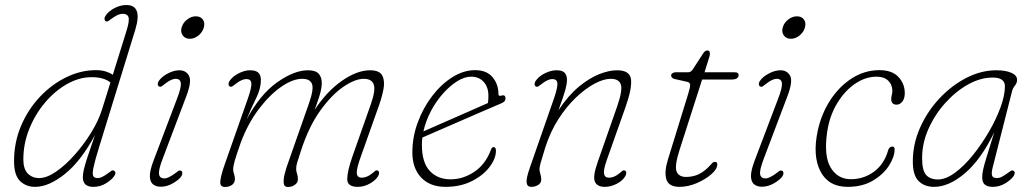

<svg xmlns="http://www.w3.org/2000/svg" viewBox="-20 -737 4123 765"><path d="M519 -618.5 375.5 -153Q358 -96.5 352.5 -69.8Q347 -43 351.8 -35.2Q356.5 -27.5 368.5 -27.5Q378.5 -27.5 388.5 -32.8Q398.5 -38 409.5 -46Q417 -51.5 422.8 -55.8Q428.5 -60 434 -57Q445 -50.5 435.5 -36Q426.5 -22 403.2 -7.2Q380 7.5 352 7.5Q310 7.5 310 -31Q310 -43.5 314 -61.2Q318 -79 328.5 -111Q339 -143 358.5 -199Q302.5 -95 238.5 -43.8Q174.5 7.5 120 7.5Q83.5 7.5 59.8 -15.8Q36 -39 36 -95Q36 -170 64 -235.8Q92 -301.5 139 -351.2Q186 -401 244 -429.2Q302 -457.5 362 -457.5Q384 -457.5 400.5 -452.5Q417 -447.5 429.5 -439L483.5 -612.5Q496.5 -653.5 492.2 -667.8Q488 -682 469 -682Q460 -682 450.2 -678Q440.5 -674 426 -663.5Q416 -656 411.2 -653Q406.5 -650 401 -652.5Q397.5 -654.5 396.5 -660.5Q395.5 -666.5 400 -673.5Q411 -691 435 -704Q459 -717 483.5 -717Q549 -717 519 -618.5ZM73 -101.5Q73 -63.5 90.8 -45.5Q108.5 -27.5 136 -27.5Q166 -27.5 203.2 -53Q240.5 -78.5 277.2 -119.8Q314 -161 343.8 -209.5Q373.5 -258 387.5 -304L420 -408.5Q394 -429.5 345 -429.5Q296 -429.5 247.8 -402.5Q199.5 -375.5 160 -329Q120.5 -282.5 96.8 -223.8Q73 -165 73 -101.5Z M736 -582.5Q718 -582.5 708.2 -595.8Q698.5 -609 703.5 -627Q709 -646.5 725.5 -659.2Q742 -672 760 -672Q779 -672 788.2 -659.2Q797.5 -646.5 792 -627Q787 -609 771 -595.8Q755 -582.5 736 -582.5ZM627.5 -103Q610.5 -58 613.8 -42Q617 -26 635.5 -26Q649.5 -26 676.5 -45.5Q683.5 -51 689.5 -55.2Q695.5 -59.5 701.5 -56.5Q706 -54.5 706.5 -48.2Q707 -42 703 -35.5Q693.5 -21 669.5 -7Q645.5 7 620.5 7Q603 7 590.8 -1.8Q578.5 -10.5 577.2 -32.8Q576 -55 591 -95L686 -345.5Q702.5 -388.5 700.5 -405.8Q698.5 -423 679.5 -423Q663 -423 638 -403.5Q631.5 -398.5 625.5 -394Q619.5 -389.5 613.5 -392.5Q609 -395 608.5 -401Q608 -407 612 -413.5Q624 -431.5 648.5 -444.2Q673 -457 694.5 -457Q721 -457 733 -435.2Q745 -413.5 722.5 -354Z M1124 -77 1211 -325Q1231 -381.5 1223.2 -402.2Q1215.5 -423 1184 -423Q1146.5 -423 1100 -390.8Q1053.5 -358.5 1010.2 -301Q967 -243.5 939 -168Q921 -117 915 -95.8Q909 -74.5 909 -61Q909 -53.5 912.5 -43.8Q916 -34 916 -24Q916 -9 904.8 -0.5Q893.5 8 876 8Q855.5 8 857.8 -15.2Q860 -38.5 875 -81L968 -345.5Q983 -388.5 981.5 -405.2Q980 -422 961.5 -422Q944 -422 920 -403.5Q913.5 -398.5 907.5 -394Q901.5 -389.5 895.5 -392.5Q891 -395 890.5 -401Q890 -407 894 -413.5Q906.5 -432.5 930.8 -444.8Q955 -457 976 -457Q999.5 -457 1009.5 -447.2Q1019.5 -437.5 1019.5 -418.5Q1019.5 -384 1000.8 -346.2Q982 -308.5 962 -260Q1016 -360.5 1084 -408.8Q1152 -457 1207 -457Q1238 -457 1250.5 -442.5Q1263 -428 1262 -402.5Q1261 -381 1252.8 -354.8Q1244.5 -328.5 1233.5 -299Q1281.5 -372.5 1342 -414.8Q1402.5 -457 1454 -457Q1492.5 -457 1503.2 -435.8Q1514 -414.5 1508 -382.2Q1502 -350 1490 -317L1418 -114Q1400.5 -66 1401.5 -47.5Q1402.5 -29 1421.5 -29Q1430 -29 1440.5 -32.8Q1451 -36.5 1462.5 -46Q1469.5 -52 1474.8 -56Q1480 -60 1485.5 -57Q1490 -55 1490.2 -48.8Q1490.5 -42.5 1487.5 -37Q1479 -20.5 1455.2 -6.5Q1431.5 7.5 1405.5 7.5Q1363.5 7.5 1363.5 -23.2Q1363.5 -54 1384 -113L1458 -323Q1477 -377.5 1469.2 -400.2Q1461.5 -423 1429 -423Q1395.5 -423 1349 -391.8Q1302.5 -360.5 1256.2 -296.5Q1210 -232.5 1178 -133Q1169 -104.5 1164.5 -90.5Q1160 -76.5 1160 -65Q1160 -54.5 1163.5 -44.8Q1167 -35 1167 -23Q1167 -9.5 1155.2 -0.8Q1143.5 8 1127 8Q1112 8 1110.5 -7.2Q1109 -22.5 1114 -42.8Q1119 -63 1124 -77Z M1956 -136Q1956 -105.5 1931 -72.2Q1906 -39 1860.8 -15.8Q1815.5 7.5 1755 7.5Q1693.5 7.5 1658.2 -29.5Q1623 -66.5 1623 -130Q1623 -191 1644.5 -249.2Q1666 -307.5 1702 -354.5Q1738 -401.5 1782.5 -429.5Q1827 -457.5 1873 -457.5Q1918.5 -457.5 1942.2 -429.8Q1966 -402 1966 -362Q1966 -352.5 1978 -356Q1994 -361.5 1994 -344Q1994 -332.5 1979 -326Q1942.5 -310.5 1895.2 -290Q1848 -269.5 1800.8 -249Q1753.5 -228.5 1716.2 -212.2Q1679 -196 1663 -189Q1661 -174 1661 -160Q1661 -89 1692.5 -55.8Q1724 -22.5 1775 -22.5Q1825.5 -22.5 1870 -52.5Q1914.5 -82.5 1936 -140Q1940 -151 1947 -151Q1956 -151 1956 -136ZM1857 -431.5Q1831 -431.5 1802 -413.5Q1773 -395.5 1745.5 -364.8Q1718 -334 1697.2 -294.8Q1676.5 -255.5 1667 -213.5Q1685 -221.5 1716 -235Q1747 -248.5 1784 -264.8Q1821 -281 1857.8 -297.2Q1894.5 -313.5 1924 -326.5Q1926 -337.5 1926 -355Q1926 -390 1907.2 -410.8Q1888.5 -431.5 1857 -431.5Z M2115 -392.5Q2110.5 -395 2110 -401Q2109.5 -407 2113.5 -413.5Q2126 -432.5 2150.5 -444.8Q2175 -457 2197 -457Q2220.5 -457 2229.8 -447Q2239 -437 2239 -418.5Q2239 -402.5 2232.2 -378Q2225.5 -353.5 2205 -297.5Q2244 -356.5 2286 -391.2Q2328 -426 2367.5 -441.5Q2407 -457 2438 -457Q2490 -457 2494.2 -420.8Q2498.5 -384.5 2472.5 -311L2396.5 -96Q2384 -60 2386.8 -44.5Q2389.5 -29 2406.5 -29Q2416 -29 2425.8 -32.8Q2435.5 -36.5 2447.5 -46Q2454.5 -52 2459.5 -56Q2464.5 -60 2470.5 -57Q2475 -55 2475.2 -48.8Q2475.5 -42.5 2472.5 -37Q2462.5 -18 2438.2 -5.2Q2414 7.5 2390 7.5Q2358.5 7.5 2350 -13.8Q2341.5 -35 2361.5 -91.5L2439 -313Q2461 -376.5 2453.8 -399.8Q2446.5 -423 2413.5 -423Q2385.5 -423 2349.2 -403.8Q2313 -384.5 2275.2 -348.8Q2237.5 -313 2205 -262.5Q2172.5 -212 2152.5 -149Q2137.5 -101 2133.5 -85.8Q2129.5 -70.5 2129.5 -62Q2129.5 -55.5 2133 -44.2Q2136.5 -33 2136.5 -21Q2136.5 -8 2124.5 -0.2Q2112.5 7.5 2096.5 7.5Q2080.5 7.5 2078.2 -9.2Q2076 -26 2091.5 -70L2187.5 -345.5Q2202.5 -389.5 2200.8 -405.8Q2199 -422 2180.5 -422Q2172.5 -422 2162.5 -417.8Q2152.5 -413.5 2139.5 -403.5Q2132 -398 2126.5 -393.8Q2121 -389.5 2115 -392.5Z M2718 -411 2669 -422Q2654 -425.5 2654 -437Q2654 -441.5 2659.2 -445.2Q2664.5 -449 2671 -449H2721Q2733 -449 2740 -460L2781.5 -524Q2789 -536 2798.5 -536Q2808.5 -536 2808.5 -523Q2808.5 -518 2806.5 -511Q2804.5 -504 2801.5 -495L2787 -449H2908Q2923 -449 2923 -438Q2923 -420 2893 -420H2777.5L2688 -141Q2667 -75.5 2675.8 -53.8Q2684.5 -32 2713.5 -32Q2742.5 -32 2766 -43.8Q2789.5 -55.5 2813 -82Q2819 -89 2821.8 -90.5Q2824.5 -92 2829 -92Q2838 -92 2838 -82Q2838 -63.5 2814.2 -42.8Q2790.5 -22 2755.8 -7.2Q2721 7.5 2687.5 7.5Q2644.5 7.5 2635.2 -22.2Q2626 -52 2641 -100.5L2722 -363Q2729.5 -387 2729.8 -397.8Q2730 -408.5 2718 -411Z M3131 -582.5Q3113 -582.5 3103.2 -595.8Q3093.5 -609 3098.5 -627Q3104 -646.5 3120.5 -659.2Q3137 -672 3155 -672Q3174 -672 3183.2 -659.2Q3192.5 -646.5 3187 -627Q3182 -609 3166 -595.8Q3150 -582.5 3131 -582.5ZM3022.5 -103Q3005.5 -58 3008.8 -42Q3012 -26 3030.5 -26Q3044.5 -26 3071.5 -45.5Q3078.5 -51 3084.5 -55.2Q3090.5 -59.5 3096.5 -56.5Q3101 -54.5 3101.5 -48.2Q3102 -42 3098 -35.5Q3088.5 -21 3064.5 -7Q3040.5 7 3015.5 7Q2998 7 2985.8 -1.8Q2973.5 -10.5 2972.2 -32.8Q2971 -55 2986 -95L3081 -345.5Q3097.5 -388.5 3095.5 -405.8Q3093.5 -423 3074.5 -423Q3058 -423 3033 -403.5Q3026.5 -398.5 3020.5 -394Q3014.5 -389.5 3008.5 -392.5Q3004 -395 3003.5 -401Q3003 -407 3007 -413.5Q3019 -431.5 3043.5 -444.2Q3068 -457 3089.5 -457Q3116 -457 3128 -435.2Q3140 -413.5 3117.5 -354Z M3473 -431.5Q3427.5 -431.5 3385.8 -402.5Q3344 -373.5 3314.2 -323.2Q3284.5 -273 3275.5 -209.5Q3262 -114.5 3290 -68.8Q3318 -23 3370 -23Q3421.5 -23 3462 -52.8Q3502.5 -82.5 3518 -136Q3522.5 -153 3535.5 -153Q3544.5 -153 3544.5 -142Q3544.5 -112 3522 -77Q3499.5 -42 3457.8 -17.2Q3416 7.5 3357.5 7.5Q3281 7.5 3249 -54.2Q3217 -116 3238 -215.5Q3252.5 -283 3288 -337.8Q3323.5 -392.5 3374.2 -425Q3425 -457.5 3484.5 -457.5Q3534.5 -457.5 3559.8 -430.2Q3585 -403 3585 -366Q3585 -344.5 3575.2 -332.2Q3565.5 -320 3552.5 -320Q3531 -320 3531 -343Q3531 -349.5 3533.2 -358Q3535.5 -366.5 3535.5 -374.5Q3535.5 -399.5 3519 -415.5Q3502.5 -431.5 3473 -431.5Z M3935 -69Q3930 -49.5 3932.5 -38.5Q3935 -27.5 3952 -27.5Q3962 -27.5 3972 -32.8Q3982 -38 3993 -46Q4002 -53 4007.5 -56.2Q4013 -59.5 4017.5 -57Q4028 -51 4019 -36Q4010 -22 3986.5 -7.2Q3963 7.5 3935.5 7.5Q3915.5 7.5 3904.5 -1Q3893.5 -9.5 3893.5 -31Q3893.5 -43.5 3897 -60.5Q3900.5 -77.5 3911 -111.5Q3921.5 -145.5 3941.5 -210Q3889 -101.5 3825 -47Q3761 7.5 3701.5 7.5Q3664 7.5 3640.5 -15.2Q3617 -38 3617 -93.5Q3617 -163.5 3646 -228.5Q3675 -293.5 3723.2 -345Q3771.5 -396.5 3830.5 -426.8Q3889.5 -457 3949.5 -457Q3986.5 -457 4009.5 -447Q4032.5 -437 4032.5 -419Q4032.5 -406.5 4024 -396.2Q4015.5 -386 4012.5 -374ZM3654 -107Q3654 -58 3670 -40Q3686 -22 3717 -22Q3748.5 -22 3785 -48.8Q3821.5 -75.5 3856.5 -119Q3891.5 -162.5 3920.5 -212.5Q3949.5 -262.5 3966.8 -310.2Q3984 -358 3984 -393Q3984 -428 3935 -428Q3887 -428 3837.8 -400.8Q3788.5 -373.5 3746.8 -327.2Q3705 -281 3679.5 -223.8Q3654 -166.5 3654 -107Z"/></svg>

Font: Fraunces 9pt SuperSoft Thin
Style: Italic
Weight: 100
Italic angle: -16°
Version: Version 1.000;[0bf87f6ff]